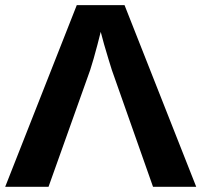

<svg xmlns="http://www.w3.org/2000/svg" viewBox="-20 -720 776 740"><path d="M167 0H0L275.9 -700.2H460L736.3 0H569.8L411.1 -450.2Q406.7 -463.9 398.2 -491.7Q389.6 -519.5 381.1 -549.3Q372.6 -579.1 368.2 -597.2Q362.8 -575.2 355.5 -547.4Q348.1 -519.5 340.8 -493.7Q333.5 -467.8 327.6 -450.2Z"/></svg>

Font: Lunasima
Style: Bold
Weight: 700
Designer: The DocRepair Project, Monotype Design Team
Foundry: Google
Version: Version 2.009